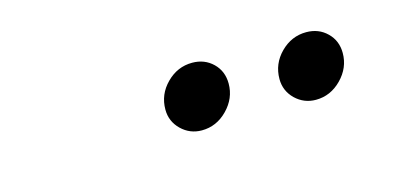

<svg xmlns="http://www.w3.org/2000/svg" viewBox="-28 -678 557 271"><g transform="rotate(-15 250.0 -542.0)"><path d="M244.4 -493.8Q227.1 -493.8 214.6 -505.9Q202.1 -518.1 202.1 -535.4Q202.1 -557.6 218.1 -573.6Q234 -589.6 255.6 -589.6Q273.6 -589.6 285.8 -577.8Q297.9 -566 297.9 -547.9Q297.9 -526.4 281.9 -510.1Q266 -493.8 244.4 -493.8ZM411.1 -493.8Q393.8 -493.8 381.2 -505.9Q368.8 -518.1 368.8 -535.4Q368.8 -557.6 384.7 -573.6Q400.7 -589.6 422.2 -589.6Q440.3 -589.6 452.4 -577.8Q464.6 -566 464.6 -547.9Q464.6 -526.4 448.6 -510.1Q432.6 -493.8 411.1 -493.8Z"/></g></svg>

Font: Afacad
Style: Italic
Weight: 400
Italic angle: -14°
Designer: Kristian Moeller
Foundry: Dicotype
Version: Version 1.000